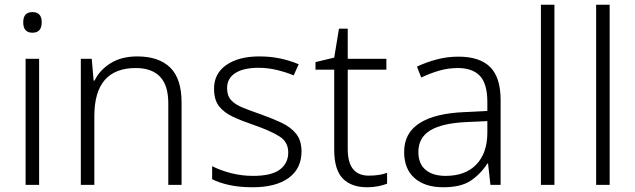

<svg xmlns="http://www.w3.org/2000/svg" viewBox="-20 -780 2680 810"><path d="M117 -729Q156 -729 156 -686Q156 -642 117 -642Q78 -642 78 -686Q78 -729 117 -729ZM145 -532V0H88V-532Z M559 -542Q650 -542 698 -495Q746 -448 746 -348V0H690V-344Q690 -420 655 -456.5Q620 -493 553 -493Q378 -493 378 -290V0H321V-532H367L375 -440H379Q400 -484 446 -513Q492 -542 559 -542Z M1252 -141Q1252 -69 1198 -29.5Q1144 10 1046 10Q990 10 947 0.5Q904 -9 875 -24V-79Q910 -61 955 -49.5Q1000 -38 1047 -38Q1125 -38 1160.5 -64.5Q1196 -91 1196 -137Q1196 -181 1159 -204.5Q1122 -228 1050 -253Q1000 -270 962.5 -287.5Q925 -305 904 -332Q883 -359 883 -406Q883 -470 935 -506Q987 -542 1074 -542Q1122 -542 1163.5 -533Q1205 -524 1240 -509L1219 -462Q1188 -475 1149 -484.5Q1110 -494 1071 -494Q1008 -494 973 -472Q938 -450 938 -408Q938 -376 955 -357.5Q972 -339 1004 -326Q1036 -313 1082 -297Q1130 -280 1168 -262Q1206 -244 1229 -216Q1252 -188 1252 -141Z M1536 -39Q1558 -39 1578 -42Q1598 -45 1613 -51V-5Q1598 1 1576 5.5Q1554 10 1529 10Q1462 10 1426 -27Q1390 -64 1390 -148V-486H1311V-518L1390 -537L1410 -659H1447V-532H1610V-486H1447V-151Q1447 -39 1536 -39Z M1914 -541Q2004 -541 2048 -497Q2092 -453 2092 -358V0H2049L2039 -90H2036Q2007 -45 1965.5 -17.5Q1924 10 1850 10Q1773 10 1729 -28.5Q1685 -67 1685 -139Q1685 -219 1750 -260.5Q1815 -302 1939 -307L2036 -312V-349Q2036 -427 2004.5 -460Q1973 -493 1912 -493Q1871 -493 1833 -482Q1795 -471 1757 -453L1739 -499Q1777 -517 1821.5 -529Q1866 -541 1914 -541ZM1946 -265Q1844 -260 1794.5 -229.5Q1745 -199 1745 -139Q1745 -89 1775.5 -63.5Q1806 -38 1860 -38Q1943 -38 1989 -85.5Q2035 -133 2036 -217V-269Z M2319 0H2262V-760H2319Z M2552 0H2495V-760H2552Z"/></svg>

Font: Noto Sans Bengali UI Light
Style: Regular
Weight: 300
Designer: Jelle Bosma - Monotype Design Team
Foundry: Monotype Imaging Inc.
Version: Version 2.003; ttfautohint (v1.8.4.7-5d5b)